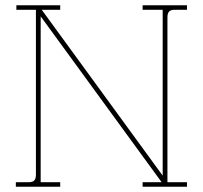

<svg xmlns="http://www.w3.org/2000/svg" viewBox="-20 -707 768 727"><path d="M40 0V-17H88Q104 -17 110 -24Q116 -31 116 -46V-670H42V-687H208V-670H138L596 -42V-670H520V-687H688V-670H642Q626 -670 620 -663Q614 -656 614 -641V-17H688V0H520V-17H592L134 -645V-17H208V0Z"/></svg>

Font: Grandiflora One
Style: Regular
Weight: 400
Designer: Haesung Cho
Foundry: JAMO
Version: Version 1.000; ttfautohint (v1.8.4.7-5d5b);gftools[0.9.28]